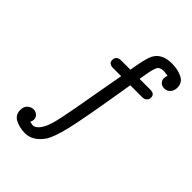

<svg xmlns="http://www.w3.org/2000/svg" viewBox="-243 -722 1056 1056"><g transform="rotate(45 285.0 -194.5)"><path d="M44.9 154.8Q44.9 127.9 60.5 114Q76.2 100.1 95.2 100.1Q111.3 100.1 123.8 111.1Q136.2 122.1 136.2 140.1Q136.2 147.9 129.9 162.1Q149.9 166 153.8 166Q165 166 178.2 155.8Q209 129.9 226.6 58.8Q244.1 -12.2 291 -285.2Q300.8 -339.4 306.2 -369.1H241.2Q208 -370.1 208 -397.9Q208 -403.8 209.5 -409.9Q210.9 -416 219.5 -423.1Q228 -430.2 243.2 -430.2H316.9Q333 -531.2 348.1 -561Q376 -616.2 454.1 -616.2Q501 -616.2 535.4 -599.1Q569.8 -582 569.8 -543Q569.8 -520 556.4 -504.4Q543 -488.8 521 -488.8Q502 -488.8 491 -500Q480 -511.2 480 -527.8Q480 -537.6 484.9 -550.8Q464.8 -554.7 453.1 -555.2Q422.4 -555.2 412.6 -537.1Q402.8 -519 393.1 -459Q390.1 -440.9 388.2 -430.2H471.2Q505.9 -430.2 505.9 -402.8Q505.9 -396 503.9 -389.4Q502 -382.8 492.9 -376Q483.9 -369.1 469.2 -369.1H377Q327.1 -63 304 34.4Q280.8 131.8 255.9 167Q211.9 227.1 153.8 227.1Q112.8 227.1 78.9 210.4Q44.9 193.8 44.9 154.8Z"/></g></svg>

Font: CMU Typewriter Text
Style: Italic
Weight: 500
Italic angle: -14.04°
Version: Version 0.7.0